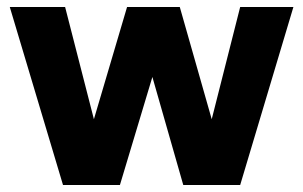

<svg xmlns="http://www.w3.org/2000/svg" viewBox="-20 -530 868 550"><path d="M160.5 0 8 -510H166.5L249 -188.5L344 -510H495L586.5 -188.5L668 -510H820.5L668 0H505L416.5 -309.5L323.5 0Z"/></svg>

Font: Geologica Roman
Style: Bold
Weight: 700
Designer: Sindre Bremnes, Frode Helland
Foundry: Monokrom Skriftforlag AS
Version: Version 1.010;gftools[0.9.28]